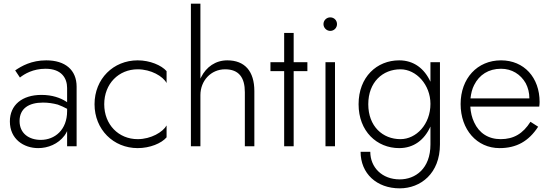

<svg xmlns="http://www.w3.org/2000/svg" viewBox="-20 -800 3010 1050"><path d="M89 -376C114 -396 161 -424 229 -424C318 -424 347 -371 347 -319V-241C344 -243 341 -245 338 -247C310 -264 267 -281 207 -281C100 -281 34 -225 34 -136C34 -39 110 10 189 10C242 10 298 -12 333 -59C338 -66 343 -74 347 -83V0H399V-326C399 -418 336 -470 233 -470C152 -470 98 -439 63 -415ZM87 -138C87 -207 138 -239 215 -239C243 -239 270 -235 296 -228C313 -222 330 -214 347 -205V-192C347 -90 280 -35 203 -35C139 -35 87 -70 87 -138Z M550 -230C550 -342 629 -421 733 -421C806 -421 871 -383 891 -346V-411C863 -443 800 -470 733 -470C600 -470 497 -369 497 -230C497 -92 600 10 733 10C800 10 863 -16 891 -49V-114C871 -78 806 -39 733 -39C629 -39 550 -118 550 -230Z M1076 -780H1024V0H1076V-280C1076 -358 1133 -421 1211 -421C1287 -421 1319 -375 1319 -296V0H1371V-302C1371 -410 1319 -470 1223 -470C1159 -470 1108 -434 1080 -378C1079 -375 1077 -373 1076 -370Z M1459 -460V-411H1534V0H1586V-411H1661V-460H1586V-620H1534V-460Z M1749 -668C1749 -648 1766 -631 1786 -631C1807 -631 1823 -648 1823 -668C1823 -689 1807 -705 1786 -705C1766 -705 1749 -689 1749 -668ZM1760 -460V0H1812V-460Z M1952 30C1952 149 2040 230 2166 230C2281 230 2386 148 2386 -10V-460H2334V-352C2334 -352 2334 -352 2334 -353C2301 -425 2243 -470 2163 -470C2041 -470 1941 -379 1941 -230C1941 -82 2041 10 2163 10C2243 10 2301 -35 2334 -108C2334 -108 2334 -108 2334 -109V-10C2334 123 2251 181 2166 181C2069 181 2005 115 2005 30ZM1994 -230C1994 -351 2073 -421 2170 -421C2256 -421 2334 -337 2334 -232C2334 -120 2256 -39 2170 -39C2073 -39 1994 -109 1994 -230Z M2712 10C2804 10 2871 -27 2923 -107L2881 -134C2840 -69 2789 -39 2718 -39C2651 -39 2600 -72 2573 -131C2561 -156 2554 -185 2552 -217H2929C2930 -224 2931 -234 2931 -242C2931 -376 2846 -470 2720 -470C2590 -470 2499 -371 2499 -231C2499 -91 2588 10 2712 10ZM2553 -262C2556 -289 2562 -314 2573 -335C2601 -391 2652 -424 2720 -424C2779 -424 2827 -394 2855 -345C2868 -320 2875 -293 2875 -262Z"/></svg>

Font: Jost Light
Style: Regular
Weight: 300
Version: Version 3.710